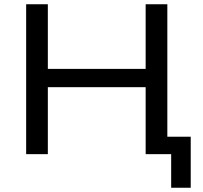

<svg xmlns="http://www.w3.org/2000/svg" viewBox="-20 -725 953 903"><path d="M785 158V0H668V-82H877V158ZM103 0V-705H205V-401H665V-705H767V0H665V-315H205V0Z"/></svg>

Font: Nunito Sans 10pt SemiExpanded Medium
Style: Regular
Weight: 500
Width: 6
Designer: Vernon Adams
Foundry: Vernon Adams
Version: Version 3.101;gftools[0.9.27]